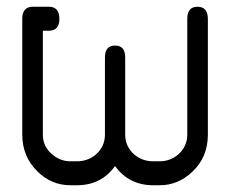

<svg xmlns="http://www.w3.org/2000/svg" viewBox="-20 -549 682 569"><path d="M453 0H434Q362 0 321 -57Q280 0 208 0H189Q132 0 91 -41Q46 -85 46 -150V-493Q46 -529 77 -529H125Q156 -529 156 -493Q156 -458 125 -458H107V-150Q107 -115 134 -92Q158 -71 189 -71H208Q240 -71 264 -91Q291 -115 291 -150V-379Q291 -414 321 -414Q351 -414 351 -379V-150Q351 -115 378 -91Q402 -71 434 -71H453Q484 -71 508 -91Q535 -115 535 -150V-493Q535 -529 565 -529Q596 -529 596 -493V-150Q596 -83 550 -40Q508 0 453 0Z"/></svg>

Font: LuenTai2017
Style: Regular
Weight: 400
Designer: LuenTai
Foundry: Microsoft Corpration
Version: Version 1.00 November 27, 2016, initial release